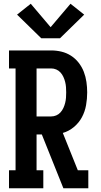

<svg xmlns="http://www.w3.org/2000/svg" viewBox="-20 -1004 540 1024"><path d="M28 0V-96H63V-639H28V-735H253Q281 -735 308 -728.5Q335 -722 358.5 -707Q382 -692 399.5 -669.5Q417 -647 427 -621Q437 -595 441 -567Q445 -539 445 -511Q445 -477 439 -443Q433 -409 417 -379Q401 -349 374 -326.5Q347 -304 315 -295L395 -96H451V0H318L203 -287H175V-96H211V0ZM175 -383H253Q267 -383 280 -388.5Q293 -394 302.5 -404.5Q312 -415 318 -428Q324 -441 327.5 -455Q331 -469 332 -483Q333 -497 333 -511Q333 -525 332 -539Q331 -553 327.5 -567Q324 -581 318 -594Q312 -607 302.5 -617.5Q293 -628 280 -633.5Q267 -639 253 -639H175ZM200 -800 71 -926 144 -984 250 -859 356 -984 429 -926 300 -800Z"/></svg>

Font: Iosevka Slab
Style: Bold
Weight: 700
Monospace: yes
Designer: Belleve Invis
Foundry: Belleve Invis
Version: Version 11.1.1; ttfautohint (v1.8.3)